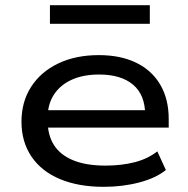

<svg xmlns="http://www.w3.org/2000/svg" viewBox="-20 -713 726 742"><path d="M381 9Q283 9 211.5 -21Q140 -51 101.5 -108Q63 -165 63 -243Q63 -319 100 -377Q137 -435 204.5 -467.5Q272 -500 362 -500Q446 -500 506.5 -470.5Q567 -441 599.5 -385.5Q632 -330 632 -253V-220H142V-287H564L541 -269Q541 -346 494.5 -385.5Q448 -425 363 -425Q302 -425 257.5 -405Q213 -385 188.5 -347.5Q164 -310 164 -257V-248Q164 -191 188.5 -152.5Q213 -114 263 -93.5Q313 -73 388 -73Q449 -73 500 -86Q551 -99 588 -128L621 -56Q583 -25 518.5 -8Q454 9 381 9ZM173 -621V-693H559V-621Z"/></svg>

Font: Nunito Sans 10pt Expanded Medium
Style: Regular
Weight: 500
Width: 7
Designer: Vernon Adams
Foundry: Vernon Adams
Version: Version 3.101;gftools[0.9.27]